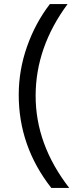

<svg xmlns="http://www.w3.org/2000/svg" viewBox="-20 -727 360 943"><path d="M72 -261Q72 -383 113 -499Q154 -615 225 -707H312Q155 -495 155 -256Q155 -17 320 196H232Q72 -8 72 -261Z"/></svg>

Font: Hind Kochi
Style: Regular
Weight: 400
Designer: Dhruvi Tolia
Foundry: Indian Type Foundry
Version: Version 0.702;PS 1.0;hotconv 1.0.81;makeotf.lib2.5.63406